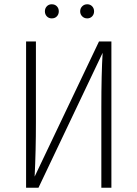

<svg xmlns="http://www.w3.org/2000/svg" viewBox="-20 -878 643 898"><path d="M501 0H454V-375Q454 -532 460 -631L160 0H102V-684H148V-307Q148 -172 142 -52L443 -684H501ZM255 -825Q255 -811 246 -801.5Q237 -792 222 -792Q208 -792 199 -801.5Q190 -811 190 -825Q190 -839 199 -848.5Q208 -858 222 -858Q237 -858 246 -848.5Q255 -839 255 -825ZM420 -825Q420 -811 411 -801.5Q402 -792 388 -792Q374 -792 364.5 -801.5Q355 -811 355 -825Q355 -839 364.5 -848.5Q374 -858 388 -858Q402 -858 411 -848.5Q420 -839 420 -825Z"/></svg>

Font: Fira Sans Condensed ExtraLight
Style: Regular
Weight: 275
Width: 3
Designer: Carrois Corporate & Edenspiekermann AG
Foundry: Carrois Corporate GbR & Edenspiekermann AG
Version: Version 4.203